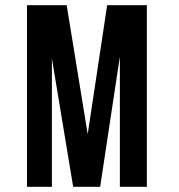

<svg xmlns="http://www.w3.org/2000/svg" viewBox="-20 -720 689 740"><path d="M318 -203 393 -700H546V0H442V-502L366 0H262L180 -495V0H84V-700H237Z"/></svg>

Font: Bebas Neue Bold
Style: Regular
Weight: 700
Designer: Ryoichi Tsunekawa & LGV (GE)
Foundry: Free Software Foundation, Inc.
Version: Version 1.003 August 13, 2016